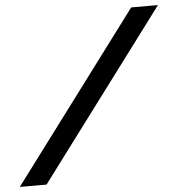

<svg xmlns="http://www.w3.org/2000/svg" viewBox="-62 -701 761 822"><g transform="rotate(-5 318.5 -290.0)"><path d="M-10 72H105L647 -652H532Z"/></g></svg>

Font: Charger Pro
Style: BlkExtObl
Weight: 900
Designer: Jasper
Foundry: Cannot Into Space Fonts
Version: Version 1.09